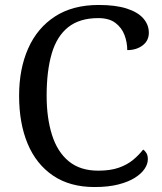

<svg xmlns="http://www.w3.org/2000/svg" viewBox="-20 -744 654 774"><path d="M361 10Q262 10 194 -36Q126 -82 91.5 -164.5Q57 -247 57 -358Q57 -466 93.5 -548.5Q130 -631 201.5 -677.5Q273 -724 378 -724Q446 -724 491 -709.5Q536 -695 558 -669.5Q580 -644 580 -612Q580 -580 555 -561Q530 -542 493 -542Q493 -573 482 -602.5Q471 -632 445.5 -651.5Q420 -671 376 -671Q301 -671 255 -634.5Q209 -598 188.5 -528Q168 -458 168 -358Q168 -269 189.5 -200.5Q211 -132 257 -94Q303 -56 376 -56Q425 -56 459 -68Q493 -80 516.5 -99.5Q540 -119 557 -141Q565 -136 570.5 -126.5Q576 -117 576 -102Q576 -83 563 -63.5Q550 -44 524 -27.5Q498 -11 457.5 -0.5Q417 10 361 10Z"/></svg>

Font: Noto Rashi Hebrew
Style: Regular
Weight: 400
Version: Version 1.006